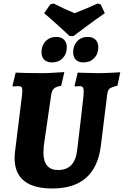

<svg xmlns="http://www.w3.org/2000/svg" viewBox="-20 -1060 704 1092"><path d="M227 -192Q227 -143 248 -118Q269 -93 310 -93Q358 -93 385 -120.5Q412 -148 419 -207Q428 -282 439.5 -379.5Q451 -477 455 -516Q456 -525 456 -540Q456 -557 451 -563.5Q446 -570 433 -570Q425 -570 417 -569Q409 -568 406 -568L404 -572L422 -647Q435 -647 469 -645.5Q503 -644 536 -644Q570 -644 611 -646Q652 -648 664 -649L648 -573Q613 -564 603 -555.5Q593 -547 590 -525L553 -226Q521 12 278 12Q63 12 63 -162Q63 -181 66 -202L105 -516L107 -544Q107 -560 102 -565Q97 -570 82 -570Q73 -570 64.5 -569Q56 -568 53 -568L51 -572L69 -647Q84 -646 127.5 -645Q171 -644 223 -644Q247 -644 289.5 -646.5Q332 -649 346 -650L328 -572Q300 -568 287.5 -557Q275 -546 271 -520L229 -230ZM398 -855H376Q363 -867 318.5 -908Q274 -949 231 -985L266 -1035L285 -1040Q341 -1011 404 -985Q468 -1009 535 -1040L553 -1035L576 -985Q524 -949 469 -908Q414 -867 398 -855ZM216 -763Q216 -801 239.5 -825.5Q263 -850 300 -850Q329 -850 344.5 -834Q360 -818 360 -791Q360 -753 336.5 -729Q313 -705 276 -705Q247 -705 231.5 -720.5Q216 -736 216 -763ZM396 -763Q396 -801 419 -825.5Q442 -850 479 -850Q508 -850 523.5 -834Q539 -818 539 -791Q539 -753 515.5 -729Q492 -705 455 -705Q426 -705 411 -720.5Q396 -736 396 -763Z"/></svg>

Font: Alegreya SC ExtraBold
Style: Italic
Weight: 800
Italic angle: -7°
Designer: Juan Pablo del Peral
Foundry: Huerta Tipografica
Version: Version 2.007; ttfautohint (v1.6)